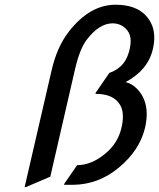

<svg xmlns="http://www.w3.org/2000/svg" viewBox="-20 -767 668 807"><path d="M83.5 19.5 196.3 -468.8Q219.2 -569.8 269.5 -634.3Q357.4 -747.1 465.8 -747.1Q551.8 -747.1 594.2 -700.2Q628.4 -662.6 628.4 -608.4Q628.4 -585 622.1 -559.1Q601.6 -472.2 507.8 -421.9Q535.2 -415.5 556.6 -393.1Q596.7 -351.1 596.7 -287.6Q596.7 -261.7 589.8 -230.5Q567.4 -135.7 479.5 -62.5Q394.5 8.3 288.1 9.8H249L250.5 4.9L304.2 -72.8Q363.8 -72.8 422.4 -121.1Q475.1 -164.6 490.2 -228.5Q496.6 -255.4 496.6 -276.4Q496.6 -306.6 484.9 -325.7Q458 -372.6 381.3 -372.6L382.3 -377.4L439.9 -460.9Q465.3 -468.8 485.8 -487.3Q514.2 -512.7 524.9 -560.1Q529.3 -579.1 529.3 -594.7Q529.3 -621.6 514.6 -640.1Q490.2 -668.9 453.1 -668.9Q397 -668.9 344.2 -599.6Q314.9 -561 295.4 -476.1L191.4 -24.4L88.4 19.5Z"/></svg>

Font: Nova Script
Style: Regular
Weight: 400
Italic angle: -13°
Version: Version 2.001